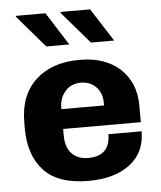

<svg xmlns="http://www.w3.org/2000/svg" viewBox="-53 -783 706 840"><g transform="rotate(-5 300.0 -363.5)"><path d="M303 10Q169 10 106.5 -57.5Q44 -125 44 -242V-269Q44 -389 115.5 -455Q187 -521 309 -521Q421 -521 486.5 -460.5Q552 -400 552 -298V-226H211V-199Q211 -144 238 -117Q265 -90 309 -90Q406 -90 406 -186H552Q552 -93 484.5 -41.5Q417 10 303 10ZM211 -313H398V-326Q398 -368 372 -394.5Q346 -421 306 -421Q262 -421 236.5 -391Q211 -361 211 -321ZM365 -592 243 -734 247 -737H374L467 -592ZM169 -592 47 -734 49 -737H178L270 -592Z"/></g></svg>

Font: Chivo Mono
Style: Bold
Weight: 700
Monospace: yes
Designer: Hector Gatti
Foundry: Omnibus-Type
Version: Version 1.008; ttfautohint (v1.8.4.7-5d5b)